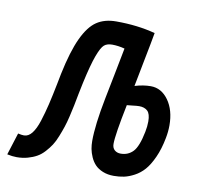

<svg xmlns="http://www.w3.org/2000/svg" viewBox="-88 -575 670 649"><g transform="rotate(10 247.0 -251.0)"><path d="M344.7 -236.3Q323.2 -131.3 323.2 -99.6Q323.2 -85.9 331.5 -78.6Q339.8 -71.3 352.5 -71.3Q377.9 -71.3 394.8 -88.9Q411.6 -106.4 421.9 -158.2Q425.8 -177.2 425.8 -194.3Q425.8 -220.7 415.3 -230.5Q404.8 -240.2 386.7 -240.2Q378.4 -240.2 364 -238.3Q349.6 -236.3 344.7 -236.3ZM-24.4 -2.4 -0.5 -78.1Q12.2 -75.2 20 -75.2Q35.2 -75.2 47.1 -90.3Q59.1 -105.5 68.4 -134.3Q77.6 -163.1 85 -194.1Q92.3 -225.1 100.6 -267.1Q105 -290 107.4 -301.8Q124 -381.3 145.3 -426.8Q166.5 -472.2 193.6 -490.5Q220.7 -508.8 260.7 -508.8Q334 -508.8 394.5 -492.7H395Q390.1 -463.9 377 -397.9Q374.5 -386.2 368.7 -355Q362.8 -323.7 358.9 -304.7Q387.7 -313.5 413.6 -313.5Q450.2 -313.5 474.4 -279.8Q498.5 -246.1 498.5 -193.8Q498.5 -172.4 494.1 -149.9Q486.8 -111.3 473.6 -82.3Q460.4 -53.2 445.8 -36.6Q431.2 -20 412.4 -10Q393.6 0 377.2 3.4Q360.8 6.8 342.3 6.8Q321.3 6.8 304.7 0Q288.1 -6.8 278.1 -17.3Q268.1 -27.8 261.7 -42.2Q255.4 -56.6 252.9 -69.8Q250.5 -83 250.5 -96.7Q250.5 -152.3 269 -246.1Q270.5 -252.4 285.9 -331.5Q301.3 -410.6 303.7 -422.9V-423.3Q281.2 -429.2 260.7 -429.2Q243.2 -429.2 233.2 -420.7Q223.1 -412.1 211.4 -380.6Q199.7 -349.1 185.5 -284.2Q182.1 -269.5 177.5 -245.4Q172.9 -221.2 169.7 -205.1Q166.5 -189 161.1 -166.3Q155.8 -143.6 150.6 -128.2Q145.5 -112.8 137.9 -93.8Q130.4 -74.7 122.1 -62Q113.8 -49.3 102.1 -36.4Q90.3 -23.4 76.9 -15.9Q63.5 -8.3 45.9 -3.4Q28.3 1.5 8.3 1.5Q-6.3 1.5 -24.4 -2.4Z"/></g></svg>

Font: Fantasque Sans Mono
Style: Italic
Weight: 400
Italic angle: -11°
Monospace: yes
Designer: Jany Belluz
Version: Version 1.8.0 ; ttfautohint (v1.8.2)